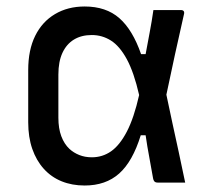

<svg xmlns="http://www.w3.org/2000/svg" viewBox="-20 -563 640 592"><path d="M241 -543Q307 -543 348 -507Q389 -471 415 -396H429Q435 -429 441.5 -463Q448 -497 453 -532Q475 -532 496 -532Q517 -532 538 -532Q544 -532 546.5 -528.5Q549 -525 547 -518Q533 -456 519.5 -395Q506 -334 493 -271Q502 -228 511.5 -184Q521 -140 531 -94.5Q541 -49 551 0Q528 0 508 0Q488 0 467 0Q463 0 460 -1Q457 -2 455 -5Q453 -8 452 -13Q447 -43 440.5 -77Q434 -111 429 -146H414Q389 -65 347.5 -28Q306 9 241 9Q202 9 170 -4Q138 -17 115 -42.5Q92 -68 79.5 -104Q67 -140 67 -186V-347Q67 -409 88.5 -452.5Q110 -496 149.5 -519.5Q189 -543 241 -543ZM263 -455Q231 -455 208 -441Q185 -427 172.5 -400Q160 -373 160 -333V-200Q160 -167 169 -143Q178 -119 194 -104Q207 -92 224.5 -85Q242 -78 263 -78Q296 -78 322.5 -96.5Q349 -115 371 -157Q393 -199 409 -270Q393 -340 371 -380.5Q349 -421 322 -438Q295 -455 263 -455Z"/></svg>

Font: RecMonoLinear Nerd Font Mono
Style: Regular
Weight: 400
Monospace: yes
Version: Version 1.085; ttfautohint (v1.8.4.7-5d5b);Nerd Fonts 3.2.1